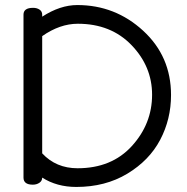

<svg xmlns="http://www.w3.org/2000/svg" viewBox="-20 -731 742 760"><path d="M73 -28V-673Q73 -700 111 -700Q126 -700 136.5 -693Q147 -686 147 -673V-665Q218 -711 286 -711Q436 -711 546.5 -609.5Q657 -508 657 -355Q657 -259 614 -177.5Q571 -96 484 -43.5Q397 9 282 9Q205 9 147 -28Q147 -15 136 -7.5Q125 0 110 0Q73 0 73 -28ZM147 -124Q202 -65 287 -65Q422 -65 502 -153Q582 -241 582 -356Q582 -468 500.5 -552.5Q419 -637 288 -637Q217 -637 147 -588Z"/></svg>

Font: Happy Monkey
Style: Regular
Weight: 400
Version: Version 1.001